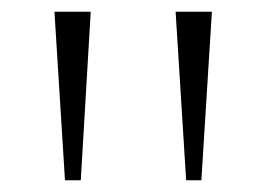

<svg xmlns="http://www.w3.org/2000/svg" viewBox="-20 -742 455 328"><path d="M91 -434H118L135 -722H73ZM298 -434H324L342 -722H280Z"/></svg>

Font: Perun ExtraLight
Style: Regular
Weight: 200
Foundry: Copyright (c) Stefan Peev, Context Ltd, 2016
Version: Version 1.089